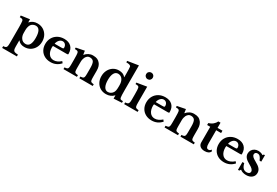

<svg xmlns="http://www.w3.org/2000/svg" viewBox="92 -2237 5625 3894"><g transform="rotate(30 2904.5 -290.0)"><path d="M19 250V208Q55 207 74 197.5Q93 188 99.5 163Q106 138 106 90V-282Q106 -328 104 -370Q102 -412 99 -428Q95 -451 77 -460Q59 -469 17 -469V-508L218 -536V-465H222Q288 -540 394 -540Q472 -540 531.5 -504.5Q591 -469 625 -407Q659 -345 659 -265Q659 -186 625 -123.5Q591 -61 532 -25.5Q473 10 396 10Q299 10 248 -56H244V83Q244 136 252.5 162Q261 188 286.5 197Q312 206 364 208V250ZM388 -56Q508 -56 508 -263Q508 -483 388 -483Q356 -483 327 -469Q298 -455 281 -432Q265 -410 255.5 -375Q246 -340 246 -300V-232Q246 -161 281 -111Q319 -56 388 -56Z M1209 -128 1237 -93Q1146 10 1010 10Q928 10 866 -24Q804 -58 769.5 -118.5Q735 -179 735 -258Q735 -341 771.5 -404.5Q808 -468 873 -504Q938 -540 1022 -540Q1128 -540 1187 -482.5Q1246 -425 1246 -323Q1246 -307 1241 -303.5Q1236 -300 1213 -300H891Q887 -291 887 -267Q887 -170 929.5 -112.5Q972 -55 1045 -55Q1087 -55 1128.5 -74Q1170 -93 1209 -128ZM898 -356H1043Q1084 -356 1095 -360.5Q1106 -365 1106 -382Q1106 -426 1081 -454Q1056 -482 1018 -482Q975 -482 941.5 -446.5Q908 -411 898 -356Z M1539 -301V-163Q1539 -109 1544 -84Q1549 -59 1567.5 -51Q1586 -43 1626 -40V0H1311V-40Q1350 -43 1369 -50.5Q1388 -58 1394 -82Q1400 -106 1400 -156V-281Q1400 -340 1398 -376.5Q1396 -413 1393 -426Q1387 -452 1370 -460Q1353 -468 1307 -468V-502L1500 -540L1513 -452H1517Q1550 -493 1595.5 -516.5Q1641 -540 1694 -540Q1758 -540 1797.5 -522.5Q1837 -505 1868 -464Q1885 -441 1898 -404.5Q1911 -368 1911 -304V-163Q1911 -109 1916 -84Q1921 -59 1939.5 -51Q1958 -43 1996 -40V0H1683V-40Q1723 -42 1741.5 -50Q1760 -58 1766 -82.5Q1772 -107 1772 -156V-292Q1772 -394 1746.5 -434.5Q1721 -475 1656 -475Q1624 -475 1601 -457Q1578 -439 1561 -407Q1552 -389 1545.5 -360.5Q1539 -332 1539 -301Z M2307 10Q2231 10 2172.5 -24.5Q2114 -59 2081 -120.5Q2048 -182 2048 -261Q2048 -341 2081 -404Q2114 -467 2171.5 -503.5Q2229 -540 2301 -540Q2351 -540 2390 -525Q2429 -510 2457 -474H2461V-559Q2461 -618 2459.5 -660.5Q2458 -703 2455 -716Q2451 -737 2425 -746.5Q2399 -756 2346 -756V-790L2599 -830V-258Q2599 -184 2600.5 -143Q2602 -102 2606 -81Q2611 -55 2624 -47.5Q2637 -40 2680 -40V-1L2490 10V-64H2486Q2417 10 2307 10ZM2459 -248V-287Q2459 -365 2427 -415Q2409 -444 2381 -459Q2353 -474 2321 -474Q2263 -474 2231.5 -419.5Q2200 -365 2200 -263Q2200 -160 2231 -103.5Q2262 -47 2320 -47Q2353 -47 2383 -64Q2413 -81 2432 -110Q2446 -132 2452.5 -164.5Q2459 -197 2459 -248Z M2813 -752Q2813 -785 2835.5 -807.5Q2858 -830 2890 -830Q2923 -830 2945.5 -807.5Q2968 -785 2968 -752Q2968 -720 2945.5 -697.5Q2923 -675 2890 -675Q2858 -675 2835.5 -697.5Q2813 -720 2813 -752ZM2960 -540V-164Q2960 -111 2965.5 -85Q2971 -59 2990 -50.5Q3009 -42 3047 -40V0H2732V-40Q2770 -42 2789 -51.5Q2808 -61 2814.5 -85.5Q2821 -110 2821 -157V-280Q2821 -338 2819 -376Q2817 -414 2814 -427Q2809 -452 2791.5 -460Q2774 -468 2728 -468V-502Z M3576 -128 3604 -93Q3513 10 3377 10Q3295 10 3233 -24Q3171 -58 3136.5 -118.5Q3102 -179 3102 -258Q3102 -341 3138.5 -404.5Q3175 -468 3240 -504Q3305 -540 3389 -540Q3495 -540 3554 -482.5Q3613 -425 3613 -323Q3613 -307 3608 -303.5Q3603 -300 3580 -300H3258Q3254 -291 3254 -267Q3254 -170 3296.5 -112.5Q3339 -55 3412 -55Q3454 -55 3495.5 -74Q3537 -93 3576 -128ZM3265 -356H3410Q3451 -356 3462 -360.5Q3473 -365 3473 -382Q3473 -426 3448 -454Q3423 -482 3385 -482Q3342 -482 3308.5 -446.5Q3275 -411 3265 -356Z M3906 -301V-163Q3906 -109 3911 -84Q3916 -59 3934.5 -51Q3953 -43 3993 -40V0H3678V-40Q3717 -43 3736 -50.5Q3755 -58 3761 -82Q3767 -106 3767 -156V-281Q3767 -340 3765 -376.5Q3763 -413 3760 -426Q3754 -452 3737 -460Q3720 -468 3674 -468V-502L3867 -540L3880 -452H3884Q3917 -493 3962.5 -516.5Q4008 -540 4061 -540Q4125 -540 4164.5 -522.5Q4204 -505 4235 -464Q4252 -441 4265 -404.5Q4278 -368 4278 -304V-163Q4278 -109 4283 -84Q4288 -59 4306.5 -51Q4325 -43 4363 -40V0H4050V-40Q4090 -42 4108.5 -50Q4127 -58 4133 -82.5Q4139 -107 4139 -156V-292Q4139 -394 4113.5 -434.5Q4088 -475 4023 -475Q3991 -475 3968 -457Q3945 -439 3928 -407Q3919 -389 3912.5 -360.5Q3906 -332 3906 -301Z M4474 -475H4401V-520Q4460 -537 4501 -572Q4542 -607 4562 -651H4613V-530H4728V-475H4613V-168Q4613 -107 4627 -80.5Q4641 -54 4672 -54Q4711 -54 4731 -90L4752 -61Q4724 10 4620 10Q4551 10 4512.5 -22Q4474 -54 4474 -112Z M5270 -128 5298 -93Q5207 10 5071 10Q4989 10 4927 -24Q4865 -58 4830.5 -118.5Q4796 -179 4796 -258Q4796 -341 4832.5 -404.5Q4869 -468 4934 -504Q4999 -540 5083 -540Q5189 -540 5248 -482.5Q5307 -425 5307 -323Q5307 -307 5302 -303.5Q5297 -300 5274 -300H4952Q4948 -291 4948 -267Q4948 -170 4990.5 -112.5Q5033 -55 5106 -55Q5148 -55 5189.5 -74Q5231 -93 5270 -128ZM4959 -356H5104Q5145 -356 5156 -360.5Q5167 -365 5167 -382Q5167 -426 5142 -454Q5117 -482 5079 -482Q5036 -482 5002.5 -446.5Q4969 -411 4959 -356Z M5450 -35 5428 0H5397V-182H5439Q5456 -111 5488 -77.5Q5520 -44 5571 -44Q5608 -44 5628.5 -59.5Q5649 -75 5649 -102Q5649 -130 5624 -156.5Q5599 -183 5543 -213Q5467 -254 5434 -294.5Q5401 -335 5401 -386Q5401 -431 5422.5 -466Q5444 -501 5481 -521Q5518 -541 5564 -541Q5595 -541 5626 -532Q5657 -523 5679 -507L5697 -531H5723V-380H5684Q5661 -437 5636.5 -462Q5612 -487 5577 -487Q5549 -487 5532.5 -472Q5516 -457 5516 -432Q5516 -404 5541 -379Q5566 -354 5622 -324Q5703 -281 5738 -239Q5773 -197 5773 -143Q5773 -74 5723.5 -32Q5674 10 5591 10Q5548 10 5511 -1.5Q5474 -13 5450 -35Z"/></g></svg>

Font: Libre Baskerville
Style: Bold
Weight: 700
Designer: Pablo Impallari, Rodrigo Fuenzalida
Foundry: Pablo Impallari, Rodrigo Fuenzalida
Version: Version 1.051; ttfautohint (v1.8.4.7-5d5b)